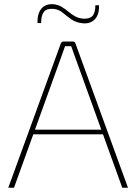

<svg xmlns="http://www.w3.org/2000/svg" viewBox="-20 -886 643 906"><path d="M323 -690Q328 -690 331.5 -688Q335 -686 336 -681L584 0H557L336 -612Q331 -626 326 -640Q321 -654 316 -668H287Q282 -654 277 -640Q272 -626 267 -612L46 0H19L267 -681Q269 -686 272.5 -688Q276 -690 280 -690ZM476 -274V-252H126V-274ZM232 -866Q254 -864 270.5 -854Q287 -844 302 -831.5Q317 -819 333.5 -809.5Q350 -800 372 -798Q403 -796 416.5 -811Q430 -826 430 -861H447Q449 -818 428 -795.5Q407 -773 372 -776Q339 -779 317 -794.5Q295 -810 276 -826Q257 -842 232 -844Q201 -847 187.5 -830.5Q174 -814 174 -777H157Q156 -808 165 -828.5Q174 -849 191.5 -858.5Q209 -868 232 -866Z"/></svg>

Font: Exo 2 Thin
Style: Regular
Weight: 250
Designer: Natanael Gama
Foundry: Natanael Gama
Version: Version 2.010